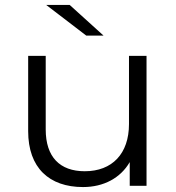

<svg xmlns="http://www.w3.org/2000/svg" viewBox="-20 -752 713 777"><path d="M94 -221C94 -73 179 5 316 5C400 5 468 -32 505 -96V0H573V-526H502V-250C502 -130 434 -59 323 -59C222 -59 165 -117 165 -228V-526H94ZM167 -732 329 -608H399L262 -732Z"/></svg>

Font: Malon Grotesk
Style: Regular
Weight: 400
Designer: Julieta Ulanovsky
Foundry: Julieta Ulanovsky
Version: Version 7.200